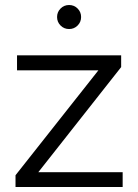

<svg xmlns="http://www.w3.org/2000/svg" viewBox="-20 -747 551 767"><path d="M470 -59V0H42V-47L373 -466H48V-526H464V-479L133 -59ZM208 -679Q208 -699 222 -713Q236 -727 256 -727Q276 -727 290 -713Q304 -699 304 -679Q304 -659 290 -645Q276 -631 256 -631Q236 -631 222 -645Q208 -659 208 -679Z"/></svg>

Font: Montserrat-Regular
Style: Regular
Weight: 400
Version: Version 7.200